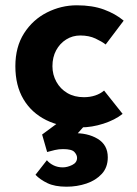

<svg xmlns="http://www.w3.org/2000/svg" viewBox="-20 -469 519 725"><path d="M443 -39Q414 -16 370.5 -2Q327 12 285 12Q210 12 154.5 -15.5Q99 -43 68.5 -94.5Q38 -146 38 -219Q38 -292 71 -343.5Q104 -395 157.5 -422Q211 -449 270 -449Q329 -449 372.5 -433Q416 -417 447 -391L379 -301Q365 -312 340.5 -323.5Q316 -335 283 -335Q254 -335 230 -320Q206 -305 192 -279Q178 -253 178 -219Q178 -187 193 -160Q208 -133 234.5 -117.5Q261 -102 297 -102Q320 -102 339.5 -108.5Q359 -115 373 -127ZM157 136Q167 148 182.5 155.5Q198 163 217 163Q234 163 252.5 154Q271 145 271 127Q271 116 261 105Q251 94 218 94Q202 94 187 97.5Q172 101 158 105L139 39L208 -12H315L238 74L212 39Q223 37 233.5 36Q244 35 254 34Q310 32 348.5 55Q387 78 387 125Q387 163 364.5 187.5Q342 212 306.5 224Q271 236 231 236Q187 236 159 222.5Q131 209 114 191Z"/></svg>

Font: Reem Kufi Fun
Style: Bold
Weight: 700
Designer: Khaled Hosny
Version: Version 1.005